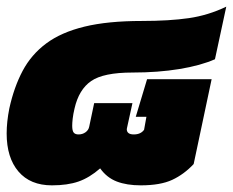

<svg xmlns="http://www.w3.org/2000/svg" viewBox="-23 -547 700 577"><path d="M133 10Q68 10 32.5 -31.5Q-3 -73 -3 -146Q-3 -163 -1 -182Q1 -201 5 -221Q19 -285 45 -334Q71 -383 116 -416.5Q161 -450 231 -467Q301 -484 403 -484Q486 -484 544.5 -492.5Q603 -501 657 -527L623 -369Q580 -350 516 -339.5Q452 -329 375 -329Q288 -329 251 -303.5Q214 -278 201 -221Q197 -204 195.5 -191Q194 -178 194 -169Q194 -154 198.5 -148.5Q203 -143 213 -143Q225 -143 234 -149.5Q243 -156 245 -166L260 -237H375L359 -164Q359 -163 358.5 -161.5Q358 -160 358 -159Q358 -143 379 -143Q400 -143 410 -157L417 -196H385L419 -309H613L559 -54Q530 -23 494.5 -6.5Q459 10 400 10Q358 10 328 -1.5Q298 -13 278 -41Q246 -13 213 -1.5Q180 10 133 10Z"/></svg>

Font: Kanit Black
Style: Italic
Weight: 900
Italic angle: -12°
Designer: Katatrad Team
Foundry: CadsonDemak
Version: Version 2.000; ttfautohint (v1.8.3)